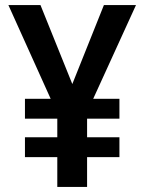

<svg xmlns="http://www.w3.org/2000/svg" viewBox="-20 -734 569 754"><path d="M264 -404 388 -714H514L346 -346H449V-268H322V-195H449V-117H322V0H205V-117H78V-195H205V-268H78V-346H179L13 -714H139Z"/></svg>

Font: Noto Sans SemiCondensed SemiBold
Style: Regular
Weight: 600
Width: 4
Designer: Monotype Design Team
Foundry: Monotype Imaging Inc.
Version: Version 2.013; ttfautohint (v1.8.4.7-5d5b)